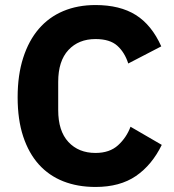

<svg xmlns="http://www.w3.org/2000/svg" viewBox="-20 -730 691 762"><path d="M50 0ZM359 12Q288 12 231 -10.5Q174 -33 134 -77.5Q94 -122 72 -188.5Q50 -255 50 -344Q50 -432 72 -500.5Q94 -569 134 -615.5Q174 -662 231 -686Q288 -710 359 -710Q456 -710 519 -670.5Q582 -631 620 -546L489 -478Q475 -522 445.5 -548.5Q416 -575 359 -575Q292 -575 251.5 -531.5Q211 -488 211 -405V-293Q211 -210 251.5 -166.5Q292 -123 359 -123Q415 -123 448.5 -153.5Q482 -184 498 -227L622 -155Q583 -75 519.5 -31.5Q456 12 359 12Z"/></svg>

Font: Aneliza ExtraBold
Style: Regular
Weight: 800
Designer: Mike Abbink, Paul van der Laan, Pieter van Rosmalen
Foundry: Bold Monday
Version: Version 3.001;September 8, 2019;FontCreator 11.5.0.2425 64-b